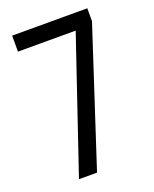

<svg xmlns="http://www.w3.org/2000/svg" viewBox="-135 -791 699 869"><g transform="rotate(-20 214.5 -357.0)"><path d="M309 -637H31V-714H393V-652L180 0H93Z"/></g></svg>

Font: Noto Sans UI Cond
Style: Regular
Weight: 400
Width: 3
Designer: Monotype Design Team
Foundry: Monotype Imaging Inc.
Version: Version 1.001